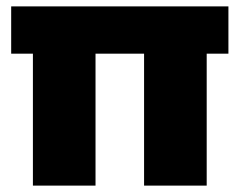

<svg xmlns="http://www.w3.org/2000/svg" viewBox="-20 -581 748 601"><path d="M695 -561V-413H627V0H431V-413H279V0H83V-413H15V-561Z"/></svg>

Font: Fz Poppins ExtBd
Style: Regular
Weight: 800
Designer: Ninad Kale (Devanagari), Jonny Pinhorn (Latin)
Foundry: Indian Type Foundry
Version: Vit hóa bi Vntype.Com & FontZin.Com